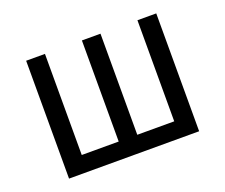

<svg xmlns="http://www.w3.org/2000/svg" viewBox="-92 -658 934 796"><g transform="rotate(-20 375.0 -260.0)"><path d="M88 0V-520H171V-74H334V-520H416V-74H579V-520H662V0Z"/></g></svg>

Font: Iosevka Aile
Style: Regular
Weight: 400
Designer: Belleve Invis
Foundry: Belleve Invis
Version: Version 28.0.1; ttfautohint (v1.8.4)